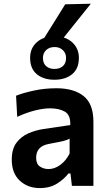

<svg xmlns="http://www.w3.org/2000/svg" viewBox="-20 -972 560 1004"><path d="M188 11.5Q125 11.5 83.2 -27.5Q41.5 -66.5 41.5 -137Q41.5 -193 66.2 -225.8Q91 -258.5 128.5 -274.8Q166 -291 205 -297L347.5 -318Q349.5 -370.5 319.5 -388Q289.5 -405.5 241.5 -405.5Q207 -405.5 163.2 -394.5Q119.5 -383.5 70 -361L64 -471.5Q100.5 -486 156.5 -498.2Q212.5 -510.5 275 -510.5Q366.5 -510.5 417.5 -469.5Q468.5 -428.5 468.5 -335.5V0H356L348.5 -65H338Q317.5 -37.5 280 -13Q242.5 11.5 188 11.5ZM234 -88Q265.5 -88 295.2 -109.8Q325 -131.5 344 -169V-247.5Q334 -240.5 313.2 -235.2Q292.5 -230 236 -219.5Q169 -207.5 169 -147Q169 -114.5 188.8 -101.2Q208.5 -88 234 -88ZM264.5 -555Q207.5 -555 172.5 -584Q137.5 -613 137.5 -669.5Q137.5 -720.5 172.8 -751.5Q208 -782.5 265.5 -782.5Q322.5 -782.5 357.5 -750.8Q392.5 -719 392.5 -669.5Q392.5 -613 357.2 -584Q322 -555 264.5 -555ZM264.5 -611.5Q292 -611.5 308.8 -626.2Q325.5 -641 325.5 -669Q325.5 -693.5 308.8 -709.8Q292 -726 265.5 -726Q238 -726 221.2 -710Q204.5 -694 204.5 -669Q204.5 -641 221.2 -626.2Q238 -611.5 264.5 -611.5ZM193 -744.5Q225 -795.5 257.2 -847Q289.5 -898.5 321 -949.5L455 -952.5Q412 -899 370.8 -847.5Q329.5 -796 289.5 -746Z"/></svg>

Font: Heraclito SemiBold
Style: Regular
Weight: 600
Designer: Kostas Bartsokas (font) & Cristiano Sobral (main changes)
Foundry: Kostas Bartsokas (font) & Cristiano Sobral (main changes)
Version: Version 1.00;July 8, 2020;FontCreator 13.0.0.2655 64-bit